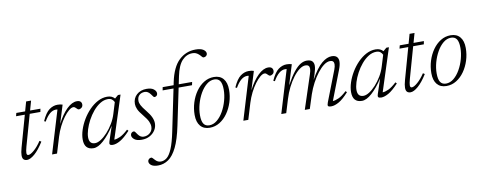

<svg xmlns="http://www.w3.org/2000/svg" viewBox="-76 -1092 4365 1737"><g transform="rotate(-10 2107.0 -223.0)"><path d="M113.5 -111.5Q102.5 -71.5 102.5 -53.5Q102.5 -32.5 118 -32.5Q137.5 -32.5 171.8 -62Q206 -91.5 238.5 -141L254 -131Q210.5 -61 169.8 -25.8Q129 9.5 99 9.5Q78.5 9.5 67.2 -1.8Q56 -13 56 -39.5Q56 -65.5 68 -108L149 -397H68.5L76 -426H157L181.5 -513H227L202.5 -426H297.5L292 -397H194Z M448 -392Q445.5 -392.5 442 -393Q438.5 -393.5 432.5 -393.5Q375.5 -393.5 324 -302.5L310.5 -309Q343.5 -382.5 379.2 -408.5Q415 -434.5 454.5 -434.5Q481 -434.5 501.5 -427.5L449 -258Q492 -342 540.2 -388.8Q588.5 -435.5 633.5 -435.5Q656 -435.5 666.5 -425Q677 -414.5 677 -398.5Q677 -380.5 665 -370Q653 -359.5 638 -359.5Q630.5 -359.5 619 -372.5Q613.5 -379 606.8 -383.5Q600 -388 592 -388Q574.5 -388 551 -368.5Q527.5 -349 502.8 -315.5Q478 -282 456.2 -238.8Q434.5 -195.5 420 -148.5L375 0H329.5Z M861 -27 906 -162Q853.5 -82 802.5 -36.2Q751.5 9.5 710 9.5Q625.5 9.5 625.5 -85Q625.5 -126 640.8 -172.8Q656 -219.5 683 -264.8Q710 -310 746 -347Q782 -384 823.8 -406Q865.5 -428 910 -428Q934.5 -428 951 -420.2Q967.5 -412.5 979.5 -398.5L980 -400.5L1010 -426H1033.5L907 -34Q930.5 -34.5 962.2 -49.2Q994 -64 1036 -103L1047 -91Q994 -34 955.2 -12Q916.5 10 887.5 10Q865 10 859.5 1.2Q854 -7.5 861 -27ZM677 -95.5Q677 -33 731 -33Q755 -33 785 -52Q815 -71 845.2 -104Q875.5 -137 900.5 -178.8Q925.5 -220.5 939 -265.5L970.5 -368Q962.5 -385 949 -395.2Q935.5 -405.5 913 -405.5Q876 -405.5 841 -383.5Q806 -361.5 776.2 -326Q746.5 -290.5 724.2 -248.8Q702 -207 689.5 -166.5Q677 -126 677 -95.5Z M1093.5 -77Q1100 -77 1106.2 -68.2Q1112.5 -59.5 1123.5 -44Q1144.5 -14.5 1174.5 -14.5Q1209.5 -14.5 1233.5 -36.5Q1257.5 -58.5 1257.5 -92.5Q1257.5 -115 1246 -140.2Q1234.5 -165.5 1202 -205Q1169 -244.5 1157.8 -270.5Q1146.5 -296.5 1146.5 -319Q1146.5 -371.5 1182.2 -403.8Q1218 -436 1273.5 -436Q1317 -436 1339 -418.5Q1361 -401 1361 -380Q1361 -367.5 1353.2 -359Q1345.5 -350.5 1331.5 -350.5Q1326.5 -350.5 1320.8 -358.8Q1315 -367 1304 -381.5Q1282 -411.5 1252.5 -411.5Q1222 -411.5 1202.5 -393.8Q1183 -376 1183 -341.5Q1183 -323 1194.5 -300.5Q1206 -278 1237 -240Q1268 -202 1281.2 -172.5Q1294.5 -143 1294.5 -116Q1294.5 -82.5 1276.5 -53.8Q1258.5 -25 1226.5 -7.5Q1194.5 10 1152.5 10Q1107.5 10 1085.2 -7.8Q1063 -25.5 1063 -46Q1063 -59 1071.8 -68Q1080.5 -77 1093.5 -77Z M1491.5 -59.5Q1466 64 1431.2 134.8Q1396.5 205.5 1353 235.2Q1309.5 265 1258.5 265Q1217 265 1196.2 250Q1175.5 235 1175.5 215Q1175.5 202.5 1185.2 193.2Q1195 184 1207.5 184Q1213.5 184 1220.8 192Q1228 200 1239.5 212Q1251 224 1263.2 229Q1275.5 234 1289 234Q1318 234 1343.8 213.5Q1369.5 193 1392.2 139.2Q1415 85.5 1435.5 -13.5L1515 -397H1415L1420.5 -426H1521L1526.5 -453Q1554.5 -588 1619 -648.8Q1683.5 -709.5 1771.5 -709.5Q1819 -709.5 1842.8 -693.5Q1866.5 -677.5 1866.5 -656.5Q1866.5 -644 1856.5 -635.2Q1846.5 -626.5 1832.5 -626.5Q1824.5 -626.5 1815.8 -637.8Q1807 -649 1794.5 -660Q1781.5 -671 1768.8 -676.2Q1756 -681.5 1738 -681.5Q1684 -681.5 1643.5 -638.5Q1603 -595.5 1583 -498L1568 -426H1691L1685 -397H1562Z M1891.5 -436Q1947.5 -436 1977.8 -400.2Q2008 -364.5 2008 -298.5Q2008 -240 1990.5 -185Q1973 -130 1942 -86Q1911 -42 1869 -16Q1827 10 1777.5 10Q1722 10 1691.8 -25.8Q1661.5 -61.5 1661.5 -127.5Q1661.5 -186 1678.8 -241Q1696 -296 1727 -340Q1758 -384 1800 -410Q1842 -436 1891.5 -436ZM1777 -12.5Q1815 -12.5 1848.2 -39.8Q1881.5 -67 1906.8 -111.5Q1932 -156 1946.2 -207.8Q1960.5 -259.5 1960.5 -308.5Q1960.5 -364 1943.5 -388.8Q1926.5 -413.5 1892 -413.5Q1854 -413.5 1820.8 -386.2Q1787.5 -359 1762.2 -314.5Q1737 -270 1722.8 -218.2Q1708.5 -166.5 1708.5 -117.5Q1708.5 -62 1725.5 -37.2Q1742.5 -12.5 1777 -12.5Z M2205 -392Q2202.5 -392.5 2199 -393Q2195.5 -393.5 2189.5 -393.5Q2132.5 -393.5 2081 -302.5L2067.5 -309Q2100.5 -382.5 2136.2 -408.5Q2172 -434.5 2211.5 -434.5Q2238 -434.5 2258.5 -427.5L2206 -258Q2249 -342 2297.2 -388.8Q2345.5 -435.5 2390.5 -435.5Q2413 -435.5 2423.5 -425Q2434 -414.5 2434 -398.5Q2434 -380.5 2422 -370Q2410 -359.5 2395 -359.5Q2387.5 -359.5 2376 -372.5Q2370.5 -379 2363.8 -383.5Q2357 -388 2349 -388Q2331.5 -388 2308 -368.5Q2284.5 -349 2259.8 -315.5Q2235 -282 2213.2 -238.8Q2191.5 -195.5 2177 -148.5L2132 0H2086.5Z M3054.5 -91.5Q3002.5 -33.5 2963.2 -11.8Q2924 10 2895 10Q2868 10 2863.5 1.2Q2859 -7.5 2868.5 -32L2977 -311.5Q2988 -340.5 2988 -360.5Q2988 -395.5 2952 -395.5Q2925 -395.5 2895.2 -373.5Q2865.5 -351.5 2836 -313.5Q2806.5 -275.5 2781.2 -227.8Q2756 -180 2738.5 -129L2697 0H2651L2753 -310.5Q2763 -340 2763 -359.5Q2763 -395.5 2726 -395.5Q2700 -395.5 2670.8 -374Q2641.5 -352.5 2612.8 -314.5Q2584 -276.5 2559.2 -227.2Q2534.5 -178 2518 -123L2480.5 0H2435L2553.5 -392Q2551 -392.5 2547.5 -393Q2544 -393.5 2538 -393.5Q2481 -393.5 2429.5 -302.5L2416 -309Q2449 -382.5 2484.8 -408.5Q2520.5 -434.5 2560 -434.5Q2586.5 -434.5 2607 -427.5L2550 -242.5Q2590.5 -317 2624 -359Q2657.5 -401 2687 -418.5Q2716.5 -436 2744.5 -436Q2779.5 -436 2794.5 -420.5Q2809.5 -405 2809.5 -378.5Q2809.5 -363 2805 -343.5Q2800.5 -324 2793 -300L2777 -254Q2834.5 -357 2882.5 -396.5Q2930.5 -436 2973 -436Q3005.5 -436 3020.8 -420.5Q3036 -405 3036 -377.5Q3036 -348 3019.5 -305L2915 -34.5Q2938 -35.5 2969.8 -49.8Q3001.5 -64 3043.5 -103Z M3326.5 -27 3371.5 -162Q3319 -82 3268 -36.2Q3217 9.5 3175.5 9.5Q3091 9.5 3091 -85Q3091 -126 3106.2 -172.8Q3121.5 -219.5 3148.5 -264.8Q3175.5 -310 3211.5 -347Q3247.5 -384 3289.2 -406Q3331 -428 3375.5 -428Q3400 -428 3416.5 -420.2Q3433 -412.5 3445 -398.5L3445.5 -400.5L3475.5 -426H3499L3372.5 -34Q3396 -34.5 3427.8 -49.2Q3459.5 -64 3501.5 -103L3512.5 -91Q3459.5 -34 3420.8 -12Q3382 10 3353 10Q3330.5 10 3325 1.2Q3319.5 -7.5 3326.5 -27ZM3142.5 -95.5Q3142.5 -33 3196.5 -33Q3220.5 -33 3250.5 -52Q3280.5 -71 3310.8 -104Q3341 -137 3366 -178.8Q3391 -220.5 3404.5 -265.5L3436 -368Q3428 -385 3414.5 -395.2Q3401 -405.5 3378.5 -405.5Q3341.5 -405.5 3306.5 -383.5Q3271.5 -361.5 3241.8 -326Q3212 -290.5 3189.8 -248.8Q3167.5 -207 3155 -166.5Q3142.5 -126 3142.5 -95.5Z M3636 -111.5Q3625 -71.5 3625 -53.5Q3625 -32.5 3640.5 -32.5Q3660 -32.5 3694.2 -62Q3728.5 -91.5 3761 -141L3776.5 -131Q3733 -61 3692.2 -25.8Q3651.5 9.5 3621.5 9.5Q3601 9.5 3589.8 -1.8Q3578.5 -13 3578.5 -39.5Q3578.5 -65.5 3590.5 -108L3671.5 -397H3591L3598.5 -426H3679.5L3704 -513H3749.5L3725 -426H3820L3814.5 -397H3716.5Z M4066 -436Q4122 -436 4152.2 -400.2Q4182.5 -364.5 4182.5 -298.5Q4182.5 -240 4165 -185Q4147.5 -130 4116.5 -86Q4085.5 -42 4043.5 -16Q4001.5 10 3952 10Q3896.5 10 3866.2 -25.8Q3836 -61.5 3836 -127.5Q3836 -186 3853.2 -241Q3870.5 -296 3901.5 -340Q3932.5 -384 3974.5 -410Q4016.5 -436 4066 -436ZM3951.5 -12.5Q3989.5 -12.5 4022.8 -39.8Q4056 -67 4081.2 -111.5Q4106.5 -156 4120.8 -207.8Q4135 -259.5 4135 -308.5Q4135 -364 4118 -388.8Q4101 -413.5 4066.5 -413.5Q4028.5 -413.5 3995.2 -386.2Q3962 -359 3936.8 -314.5Q3911.5 -270 3897.2 -218.2Q3883 -166.5 3883 -117.5Q3883 -62 3900 -37.2Q3917 -12.5 3951.5 -12.5Z"/></g></svg>

Font: Newsreader Text Light
Style: Italic
Weight: 300
Italic angle: -17°
Designer: Hugues Gentile
Foundry: Production Type
Version: Version 1.001